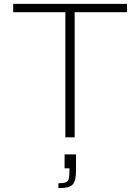

<svg xmlns="http://www.w3.org/2000/svg" viewBox="-20 -708 723 990"><path d="M317 0V-645H48V-688H635V-645H365V0ZM281 262V237Q307 237 319 232Q331 227 334.5 214Q338 201 338 177V160H313V88H372V165Q372 194 368.5 213Q365 232 355 243Q345 254 327 258Q309 262 281 262Z"/></svg>

Font: Saira Expanded ExtraLight
Style: Regular
Weight: 250
Width: 7
Designer: Hector Gatti with collaboration of the Omnibus-Type team
Foundry: Omnibus-Type
Version: Version 1.101